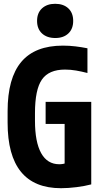

<svg xmlns="http://www.w3.org/2000/svg" viewBox="-20 -980 540 1010"><path d="M301 10Q20 10 20 -335V-395Q20 -569 92 -654.5Q164 -740 311 -740Q345 -740 377.5 -736Q410 -732 440 -726V-596Q409 -604 380 -609Q351 -614 322 -614Q237 -614 200.5 -561.5Q164 -509 164 -385V-345Q164 -233 196.5 -174.5Q229 -116 292 -116Q312 -116 330 -123Q348 -130 369 -146L320 -69V-328H220V-444H460V-10Q426 -1 382.5 4.5Q339 10 301 10ZM271 -780Q227 -780 201 -804Q175 -828 175 -870Q175 -912 201 -936Q227 -960 270 -960Q314 -960 339.5 -936Q365 -912 365 -870Q365 -828 339.5 -804Q314 -780 271 -780Z"/></svg>

Font: M PLUS Code Latin
Style: Bold
Weight: 700
Designer: Coji Morishita
Foundry: UNDERFOREST DESIGN
Version: Version 1.002; ttfautohint (v1.8.3)